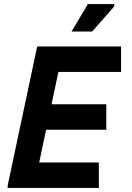

<svg xmlns="http://www.w3.org/2000/svg" viewBox="-20 -930 652 950"><path d="M18 -12 164 -700H579V-574H269L235 -414H506V-288H208L174 -126H469V0H18ZM545 -898 436 -774H334L415 -910H545Z"/></svg>

Font: Space Mono
Style: Bold Italic
Weight: 700
Italic angle: -12°
Monospace: yes
Designer: Colophon Foundry / Benjamin Critton
Foundry: Colophon Foundry
Version: Version 1.000;PS 1.000;hotconv 1.0.81;makeotf.lib2.5.63406